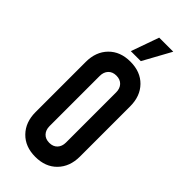

<svg xmlns="http://www.w3.org/2000/svg" viewBox="-308 -1041 1115 1115"><g transform="rotate(45 249.5 -483.0)"><path d="M249.5 16Q166.5 16 116.8 -35Q67 -86 67 -169V-581Q67 -664.5 116.8 -715.2Q166.5 -766 249.5 -766Q333 -766 382.5 -715.2Q432 -664.5 432 -581V-169Q432 -86 382.5 -35Q333 16 249.5 16ZM249.5 -99Q281 -99 299 -118.2Q317 -137.5 317 -169V-581Q317 -612.5 299 -631.8Q281 -651 249.5 -651Q218 -651 200 -631.8Q182 -612.5 182 -581V-169Q182 -137.5 200 -118.2Q218 -99 249.5 -99ZM208 -810.5 269 -982.5H384.5L290 -810.5Z"/></g></svg>

Font: Mohave SemiBold
Style: Regular
Weight: 600
Designer: Gumpita Rahayu
Foundry: Tokotype
Version: Version 2.003